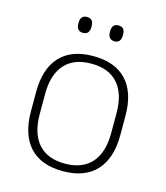

<svg xmlns="http://www.w3.org/2000/svg" viewBox="-102 -733 710 823"><g transform="rotate(15 253.0 -321.0)"><path d="M253 12Q155.5 12 105.2 -43Q55 -98 55 -201V-286.5Q55 -389.5 105.5 -444Q156 -498.5 253 -498.5Q350 -498.5 400.8 -444Q451.5 -389.5 451.5 -286.5V-201Q451.5 -98 400.8 -43Q350 12 253 12ZM253 -21.5Q330 -21.5 370.8 -67.2Q411.5 -113 411.5 -199.5V-288Q411.5 -374 371 -419.5Q330.5 -465 253 -465Q175.5 -465 135 -419.5Q94.5 -374 94.5 -288V-199.5Q94.5 -113 135 -67.2Q175.5 -21.5 253 -21.5ZM183 -583Q168.5 -583 161.2 -591.8Q154 -600.5 154 -617V-620.5Q154 -636.5 161.2 -645Q168.5 -653.5 183 -653.5Q198 -653.5 205 -645Q212 -636.5 212 -620.5V-617Q212 -600.5 205 -591.8Q198 -583 183 -583ZM323 -583Q308.5 -583 301.2 -591.8Q294 -600.5 294 -617V-620.5Q294 -636.5 301.2 -645Q308.5 -653.5 323 -653.5Q337.5 -653.5 344.5 -645Q351.5 -636.5 351.5 -620.5V-617Q351.5 -600.5 344.5 -591.8Q337.5 -583 323 -583Z"/></g></svg>

Font: Anek Kannada ExtraLight
Style: Regular
Weight: 250
Version: Version 1.003